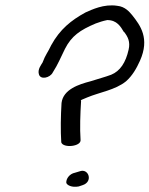

<svg xmlns="http://www.w3.org/2000/svg" viewBox="-20 -717 566 727"><path d="M449 -596H450C464 -578 474 -559 467 -529C456 -480 435 -448 401 -434C377 -425 353 -419 322 -409C280 -398 219 -379 213 -327C210 -279 209 -221 212 -178C219 -155 289 -162 285 -188C282 -230 284 -287 287 -334V-335L286 -336C286 -339 290 -339 310 -348C358 -368 416 -376 457 -409C481 -430 497 -458 510 -487C548 -572 511 -621 481 -659C470 -672 454 -692 424 -695C373 -703 327 -680 304 -670C249 -640 207 -606 174 -546C161 -518 152 -510 141 -480C137 -473 122 -455 127 -437C132 -413 170 -422 180 -443C201 -476 207 -494 226 -532C251 -581 283 -603 342 -628C355 -633 371 -638 386 -641C423 -641 437 -616 449 -596ZM264 -63C243 -59 230 -40 231 -25C233 -16 252 -6 278 -11L293 -16C333 -29 316 -79 284 -69Z"/></svg>

Font: Stray Cat
Style: BdExtObl
Weight: 700
Version: Version 1.0